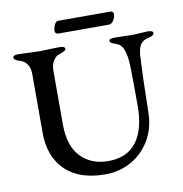

<svg xmlns="http://www.w3.org/2000/svg" viewBox="-87 -865 914 961"><g transform="rotate(-10 370.0 -385.0)"><path d="M98 -245V-544Q98 -575 85 -594Q72 -613 51 -619Q19 -628 19 -641Q19 -654 47 -654Q65 -654 99 -652Q137 -650 155 -650Q173 -650 211 -652L255 -653Q283 -653 283 -640Q283 -634 276.5 -630Q270 -626 259.5 -622.5Q249 -619 245 -617Q230 -612 217.5 -592Q205 -572 205 -543V-269Q205 -160 258 -104.5Q311 -49 398 -49Q494 -49 542 -113Q590 -177 590 -295Q590 -430 588 -501Q586 -551 575.5 -580Q565 -609 542 -618Q540 -619 529.5 -622.5Q519 -626 513 -630.5Q507 -635 507 -640Q507 -652 536 -652L582 -651Q594 -650 619 -650Q637 -650 665 -652Q691 -654 703 -654Q731 -654 731 -641Q731 -628 700 -621Q672 -615 660 -595Q648 -575 646 -541Q640 -425 638 -299L637 -254Q636 -176 600.5 -115Q565 -54 505 -20Q445 14 372 14Q239 14 168.5 -55.5Q98 -125 98 -245ZM245 -735Q245 -751 252.5 -767.5Q260 -784 273 -784H538Q544 -784 548.5 -779.5Q553 -775 553 -770Q553 -752 542.5 -736.5Q532 -721 519 -721H261Q254 -721 249.5 -725.5Q245 -730 245 -735Z"/></g></svg>

Font: EB Garamond Medium
Style: Regular
Weight: 500
Designer: Georg Duffner and Octavio Pardo
Foundry: Georg Duffner
Version: Version 1.000